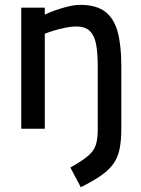

<svg xmlns="http://www.w3.org/2000/svg" viewBox="-20 -531 583 792"><path d="M313.2 241.3 270.3 160.1Q318.5 132.9 342.6 112.7Q366.6 92.5 374.9 67.8Q383.2 43.1 383.2 2.2V-259.9Q383.2 -310.4 376.7 -346.8Q370.3 -383.2 351.2 -402.5Q332.2 -421.8 293.8 -421.8Q274.3 -421.8 250.4 -416.9Q226.4 -412.1 203.9 -405.3Q181.3 -398.5 164.8 -391.9V0H67.7V-499.4H164.8V-470.7Q183.6 -479.8 209.1 -488.9Q234.7 -498 261.9 -504.5Q289.1 -510.9 311.3 -510.9Q377.5 -510.9 414.2 -482.5Q451 -454.1 465.7 -398.3Q480.4 -342.6 480.4 -260.6V-0.5Q480.4 48.1 473.5 82.6Q466.7 117 448.7 143.2Q430.6 169.4 397.8 192.4Q365.1 215.3 313.2 241.3Z"/></svg>

Font: TitilliumWeb ExtraLight
Style: Regular
Weight: 400
Designer: Mohamed Gaber, Accademia di Belle Arti di Urbino and others
Foundry: Kief Type Foundry, Accademia di Belle Arti di Urbino and others
Version: Version 3.000; ttfautohint (v1.8.2)